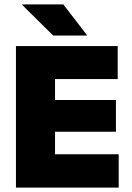

<svg xmlns="http://www.w3.org/2000/svg" viewBox="-20 -847 594 867"><path d="M228.5 0H52V-639H228.5ZM516 0H104.5V-150.5H516ZM503.5 -252H156V-395.5H503.5ZM511.5 -490H104.5V-639H511.5ZM373 -688 266 -827H79.5V-825.5L220 -686.5H373Z"/></svg>

Font: Anek Kannada ExtraBold
Style: Regular
Weight: 800
Version: Version 1.003